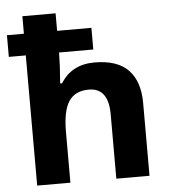

<svg xmlns="http://www.w3.org/2000/svg" viewBox="-54 -809 764 858"><g transform="rotate(-5 328.5 -380.0)"><path d="M582 0H433.1V-289.1Q433.1 -407.2 345.2 -407.2Q283.2 -407.2 255.1 -364.5Q227.1 -321.8 227.1 -227.1V0H78.1V-584H2V-681.2H78.1V-759.8H227.1V-681.2H380.9V-584H227.1V-575.2Q227.1 -534.7 220.2 -445.8H229Q278.3 -525.9 380.9 -525.9Q483.4 -525.9 532.7 -474.6Q582 -423.3 582 -326.2Z"/></g></svg>

Font: OpenSans-Bold
Style: Bold
Weight: 700
Foundry: Ascender Corporation
Version: Version 1.10